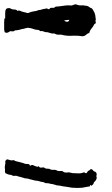

<svg xmlns="http://www.w3.org/2000/svg" viewBox="-511 -749 531 914"><path d="M-478.5 9.8Q-478.5 9.8 -477.5 9.8Q-476.6 9.8 -475.6 9.8Q-473.6 9.8 -471.7 10.7Q-466.8 11.7 -460.9 13.7Q-456.1 15.6 -450.2 13.7Q-446.3 12.7 -442.4 14.6Q-439.5 17.6 -434.6 18.6Q-426.8 20.5 -418 22.5Q-409.2 25.4 -400.4 27.3Q-394.5 30.3 -388.7 31.2Q-381.8 32.2 -375 32.2Q-371.1 32.2 -370.1 36.1Q-369.1 41 -365.2 39.1Q-358.4 34.2 -351.6 38.1Q-343.8 42 -336.9 43.9Q-334 46.9 -331.1 43.9Q-327.1 41 -325.2 43.9Q-322.3 49.8 -314.5 48.8Q-307.6 47.9 -301.8 47.9Q-297.9 52.7 -290 53.7Q-283.2 53.7 -276.4 54.7Q-269.5 59.6 -260.7 59.6Q-252 58.6 -244.1 60.5Q-237.3 65.4 -229.5 65.4Q-221.7 64.5 -213.9 65.4Q-210 69.3 -204.1 71.3Q-198.2 73.2 -192.4 72.3Q-185.5 70.3 -178.7 72.3Q-171.9 74.2 -165 75.2Q-152.3 76.2 -138.7 76.2Q-126 77.1 -113.3 72.3Q-111.3 70.3 -109.4 71.3Q-108.4 73.2 -106.4 74.2Q-100.6 77.1 -97.7 73.2Q-93.8 69.3 -92.8 65.4Q-88.9 63.5 -85 61.5Q-82 59.6 -79.1 55.7Q-73.2 55.7 -69.3 60.5Q-66.4 65.4 -61.5 67.4Q-55.7 68.4 -52.7 73.2Q-50.8 77.1 -50.8 81.1Q-50.8 82 -50.8 83Q-50.8 85 -51.8 86.9Q-51.8 87.9 -52.7 89.8Q-51.8 91.8 -50.8 93.8Q-50.8 96.7 -50.8 98.6Q-51.8 105.5 -55.7 110.4Q-60.5 115.2 -64.5 120.1Q-64.5 124 -67.4 127.9Q-69.3 130.9 -73.2 132.8Q-74.2 137.7 -78.1 132.8Q-81.1 128.9 -82 134.8Q-82 138.7 -85.9 138.7Q-89.8 139.6 -92.8 139.6Q-105.5 142.6 -119.1 144.5Q-128.9 145.5 -138.7 145.5Q-142.6 145.5 -145.5 145.5Q-157.2 145.5 -168.9 144.5Q-179.7 142.6 -191.4 140.6Q-202.1 139.6 -212.9 137.7Q-223.6 134.8 -234.4 133.8Q-242.2 133.8 -248 130.9Q-254.9 128.9 -262.7 127Q-268.6 127 -274.4 125Q-280.3 123 -287.1 123Q-292 124 -295.9 122.1Q-299.8 120.1 -303.7 118.2Q-310.5 117.2 -316.4 116.2Q-323.2 114.3 -329.1 112.3Q-337.9 111.3 -344.7 110.4Q-351.6 108.4 -359.4 106.4Q-366.2 105.5 -372.1 103.5Q-377.9 100.6 -384.8 100.6Q-389.6 100.6 -393.6 99.6Q-398.4 97.7 -402.3 96.7Q-409.2 94.7 -416 92.8Q-422.9 91.8 -429.7 88.9Q-434.6 86.9 -439.5 87.9Q-444.3 88.9 -449.2 87.9Q-455.1 84 -461.9 83Q-468.8 83 -474.6 80.1Q-477.5 78.1 -481.4 77.1Q-486.3 76.2 -486.3 72.3Q-488.3 68.4 -487.3 64.5Q-487.3 59.6 -487.3 55.7Q-488.3 51.8 -488.3 47.9Q-487.3 43 -487.3 39.1Q-485.4 31.2 -485.4 23.4Q-487.3 19.5 -484.4 15.6Q-481.4 12.7 -478.5 9.8Q-478.5 9.8 -478.5 9.8Q-478.5 9.8 -478.5 9.8Z M-153.3 -728.5Q-147.5 -728.5 -141.6 -725.6Q-136.7 -723.6 -130.9 -723.6Q-124 -722.7 -117.2 -723.6Q-110.4 -724.6 -104.5 -720.7Q-98.6 -716.8 -91.8 -713.9Q-84 -711.9 -80.1 -706.1Q-75.2 -701.2 -73.2 -695.3Q-70.3 -688.5 -63.5 -686.5Q-64.5 -681.6 -63.5 -677.7Q-62.5 -672.9 -62.5 -668.9Q-62.5 -668 -63.5 -668Q-63.5 -668 -64.5 -668Q-64.5 -664.1 -63.5 -660.2Q-62.5 -656.2 -62.5 -652.3Q-69.3 -649.4 -75.2 -644.5Q-82 -638.7 -90.8 -639.6Q-96.7 -643.6 -103.5 -647.5Q-109.4 -651.4 -117.2 -653.3Q-128.9 -656.2 -140.6 -655.3Q-153.3 -655.3 -165 -655.3Q-173.8 -654.3 -183.6 -654.3Q-192.4 -654.3 -202.1 -652.3Q-211.9 -647.5 -222.7 -648.4Q-234.4 -649.4 -243.2 -643.6Q-251 -643.6 -258.8 -643.6Q-266.6 -643.6 -272.5 -637.7Q-275.4 -636.7 -280.3 -638.7Q-284.2 -640.6 -288.1 -640.6Q-292 -632.8 -300.8 -633.8Q-310.5 -633.8 -317.4 -629.9Q-320.3 -627.9 -321.3 -631.8Q-322.3 -636.7 -324.2 -637.7Q-330.1 -633.8 -335.9 -628.9Q-340.8 -624 -348.6 -621.1Q-352.5 -621.1 -357.4 -621.1Q-362.3 -622.1 -367.2 -620.1Q-374 -617.2 -381.8 -616.2Q-389.6 -615.2 -396.5 -612.3Q-407.2 -611.3 -418 -607.4Q-428.7 -604.5 -439.5 -604.5Q-443.4 -599.6 -450.2 -599.6Q-457 -599.6 -462.9 -600.6Q-466.8 -596.7 -474.6 -593.8Q-476.6 -592.8 -479.5 -592.8Q-483.4 -592.8 -488.3 -595.7Q-491.2 -602.5 -491.2 -610.4Q-491.2 -618.2 -491.2 -626Q-491.2 -629.9 -491.2 -634.8Q-491.2 -638.7 -491.2 -642.6Q-490.2 -651.4 -490.2 -659.2Q-491.2 -662.1 -487.3 -661.1Q-483.4 -660.2 -480.5 -661.1Q-475.6 -660.2 -473.6 -665Q-472.7 -668.9 -467.8 -669.9Q-463.9 -666 -457 -665Q-450.2 -664.1 -446.3 -668.9Q-446.3 -672.9 -442.4 -672.9Q-439.5 -672.9 -436.5 -670.9Q-431.6 -673.8 -426.8 -675.8Q-421.9 -677.7 -417 -678.7Q-409.2 -678.7 -402.3 -682.6Q-394.5 -686.5 -387.7 -683.6Q-382.8 -683.6 -378.9 -686.5Q-375 -688.5 -370.1 -689.5Q-362.3 -693.4 -353.5 -694.3Q-344.7 -695.3 -336.9 -697.3Q-332 -699.2 -327.1 -701.2Q-322.3 -702.1 -317.4 -702.1Q-310.5 -705.1 -302.7 -706.1Q-295.9 -707 -288.1 -709Q-285.2 -708 -282.2 -706.1Q-279.3 -704.1 -275.4 -706.1Q-273.4 -711.9 -265.6 -711.9Q-258.8 -711.9 -252.9 -711.9Q-249 -717.8 -242.2 -717.8Q-235.4 -718.8 -228.5 -718.8Q-216.8 -720.7 -207 -721.7Q-196.3 -723.6 -185.5 -723.6Q-178.7 -722.7 -171.9 -722.7Q-165 -723.6 -159.2 -726.6Q-157.2 -726.6 -156.2 -727.5Q-155.3 -727.5 -153.3 -728.5Z M-109.4 -721.7Q-108.4 -721.7 -107.4 -721.7Q-103.5 -721.7 -99.6 -721.7Q-94.7 -720.7 -90.8 -718.8Q-86.9 -715.8 -84 -713.9Q-80.1 -710.9 -75.2 -710Q-72.3 -708 -70.3 -705.1Q-68.4 -701.2 -66.4 -698.2Q-59.6 -688.5 -57.6 -676.8Q-55.7 -666 -54.7 -654.3Q-54.7 -654.3 -55.7 -654.3Q-55.7 -654.3 -56.6 -653.3Q-55.7 -649.4 -55.7 -646.5Q-54.7 -642.6 -54.7 -638.7Q-57.6 -637.7 -59.6 -635.7Q-62.5 -633.8 -63.5 -631.8Q-66.4 -623 -72.3 -617.2Q-78.1 -610.4 -82 -603.5Q-84 -600.6 -84 -597.7Q-84 -593.8 -87.9 -591.8Q-95.7 -588.9 -101.6 -583Q-108.4 -577.1 -117.2 -576.2Q-139.6 -580.1 -162.1 -579.1Q-184.6 -577.1 -207 -581.1Q-217.8 -585 -229.5 -584Q-242.2 -583 -252 -589.8Q-260.7 -587.9 -268.6 -590.8Q-277.3 -593.8 -285.2 -595.7Q-293.9 -594.7 -302.7 -598.6Q-310.5 -602.5 -319.3 -600.6Q-322.3 -604.5 -328.1 -606.4Q-333 -607.4 -337.9 -607.4Q-346.7 -608.4 -355.5 -612.3Q-364.3 -615.2 -374 -616.2Q-379.9 -617.2 -385.7 -618.2Q-390.6 -620.1 -396.5 -622.1Q-404.3 -623 -411.1 -626Q-418.9 -627.9 -426.8 -628.9Q-432.6 -627.9 -438.5 -630.9Q-444.3 -632.8 -449.2 -633.8Q-458 -635.7 -467.8 -638.7Q-476.6 -640.6 -485.4 -640.6Q-486.3 -645.5 -486.3 -651.4Q-486.3 -656.2 -486.3 -662.1Q-486.3 -664.1 -486.3 -667Q-486.3 -668.9 -486.3 -670.9Q-486.3 -671.9 -486.3 -671.9Q-486.3 -671.9 -486.3 -671.9Q-486.3 -672.9 -486.3 -673.8Q-486.3 -675.8 -486.3 -676.8Q-486.3 -679.7 -486.3 -681.6Q-486.3 -684.6 -486.3 -687.5Q-486.3 -693.4 -484.4 -701.2Q-481.4 -709 -473.6 -710Q-465.8 -711.9 -460 -708Q-454.1 -704.1 -447.3 -704.1Q-442.4 -703.1 -436.5 -703.1Q-430.7 -702.1 -428.7 -697.3Q-421.9 -700.2 -417 -698.2Q-411.1 -695.3 -405.3 -693.4Q-397.5 -691.4 -389.6 -689.5Q-380.9 -686.5 -373 -686.5Q-365.2 -687.5 -359.4 -683.6Q-353.5 -679.7 -345.7 -681.6Q-341.8 -683.6 -341.8 -680.7Q-341.8 -677.7 -341.8 -674.8Q-333 -674.8 -322.3 -674.8Q-312.5 -675.8 -306.6 -668.9Q-299.8 -670.9 -293.9 -669.9Q-287.1 -668 -282.2 -665Q-272.5 -665 -263.7 -662.1Q-253.9 -658.2 -244.1 -660.2Q-241.2 -662.1 -239.3 -659.2Q-238.3 -657.2 -235.4 -656.2Q-228.5 -651.4 -219.7 -653.3Q-210.9 -655.3 -205.1 -650.4Q-200.2 -646.5 -193.4 -645.5Q-186.5 -644.5 -182.6 -650.4Q-179.7 -656.2 -179.7 -663.1Q-180.7 -670.9 -179.7 -676.8Q-179.7 -683.6 -175.8 -688.5Q-172.9 -694.3 -169.9 -699.2Q-167 -705.1 -162.1 -710Q-157.2 -713.9 -150.4 -715.8Q-143.6 -721.7 -133.8 -720.7Q-124 -720.7 -115.2 -721.7Q-115.2 -721.7 -115.2 -721.7Q-114.3 -721.7 -112.3 -721.7Q-110.4 -721.7 -109.4 -721.7Z"/></svg>

Font: YzWr
Style: Regular
Weight: 400
Version: Version 1.0